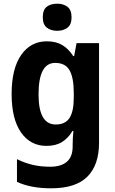

<svg xmlns="http://www.w3.org/2000/svg" viewBox="-20 -781 624 1041"><path d="M234 -557Q284 -557 318 -536.5Q352 -516 377 -477H382L395 -547H517V-7Q517 113 454 176.5Q391 240 257 240Q147 240 72 205V82Q115 103 158 113Q201 123 253 123Q311 123 342.5 96Q374 69 374 13V1Q374 -13 375 -33.5Q376 -54 378 -71H373Q351 -33 317 -11.5Q283 10 232 10Q145 10 94 -63Q43 -136 43 -271Q43 -408 94.5 -482.5Q146 -557 234 -557ZM279 -440Q189 -440 189 -269Q189 -106 282 -106Q334 -106 357 -141.5Q380 -177 380 -252V-276Q380 -360 357 -400Q334 -440 279 -440ZM290 -761Q324 -761 346 -744Q368 -727 368 -687Q368 -648 346 -631Q324 -614 290 -614Q256 -614 234 -631Q212 -648 212 -687Q212 -728 233.5 -744.5Q255 -761 290 -761Z"/></svg>

Font: Noto Sans Khmer UI SemiCondensed
Style: Bold
Weight: 700
Width: 4
Designer: Danh Hong and the Monotype Design Team
Foundry: Monotype Imaging Inc.
Version: Version 2.002; ttfautohint (v1.8.4.7-5d5b)